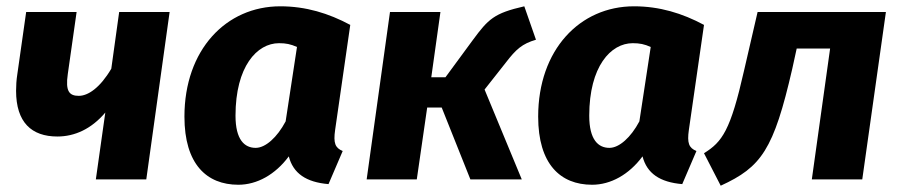

<svg xmlns="http://www.w3.org/2000/svg" viewBox="-20 -569 2855 609"><path d="M63 -531 35 -334C32 -315 31 -297 31 -281C31 -181 80 -136 162 -136C217 -136 270 -160 314 -212L284 0H444L518 -531H358L333 -351C297 -290 259 -265 230 -265C200 -265 187 -279 195 -334L223 -531Z M1091 -490C1022 -527 950 -549 869 -549C697 -549 565 -411 565 -199C565 -49 635 17 736 17C795 17 853 -15 896 -73C910 -19 951 9 1022 15L1067 -90C1043 -100 1037 -115 1043 -157ZM791 -100C756 -100 727 -125 727 -202C727 -358 795 -432 865 -432C887 -432 902 -429 922 -420L886 -184C859 -133 822 -100 791 -100Z M1302 0 1335 -228H1381L1472 0H1635L1517 -285L1584 -370C1617 -413 1636 -430 1680 -443L1643 -549C1547 -527 1529 -509 1479 -441L1393 -324H1348L1377 -531H1217L1143 0Z M2213 -490C2144 -527 2072 -549 1991 -549C1819 -549 1687 -411 1687 -199C1687 -49 1757 17 1858 17C1917 17 1975 -15 2018 -73C2032 -19 2073 9 2144 15L2189 -90C2165 -100 2159 -115 2165 -157ZM1913 -100C1878 -100 1849 -125 1849 -202C1849 -358 1917 -432 1987 -432C2009 -432 2024 -429 2044 -420L2008 -184C1981 -133 1944 -100 1913 -100Z M2266 20C2395 -39 2434 -94 2493 -351L2507 -415H2613L2555 0H2715L2790 -531H2383L2340 -345C2297 -155 2271 -119 2213 -83Z"/></svg>

Font: Fira Sans OT
Style: Bold Italic
Weight: 700
Italic angle: -8°
Designer: Carrois Corporate & Edenspiekermann
Foundry: Carrois Corporate GbR & Edenspiekermann AG
Version: Version 2.001